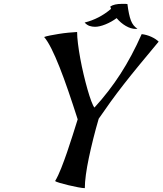

<svg xmlns="http://www.w3.org/2000/svg" viewBox="-20 -903 843 996"><path d="M470 -345Q545 -427 604.5 -519Q664 -611 715 -726Q741 -723 765 -712Q789 -701 803 -687Q748 -621 703.5 -567Q659 -513 622 -465.5Q585 -418 553.5 -374.5Q522 -331 492 -287Q477 -236 464 -184Q451 -132 441 -84.5Q431 -37 425.5 3.5Q420 44 420 73Q409 73 385 68.5Q361 64 336 58Q311 52 290.5 46Q270 40 266 36Q282 9 297.5 -30.5Q313 -70 328 -113.5Q343 -157 357 -201.5Q371 -246 383 -284Q358 -362 334.5 -430.5Q311 -499 289 -554.5Q267 -610 247 -650Q227 -690 209 -711Q219 -715 239.5 -719Q260 -723 284.5 -727Q309 -731 334.5 -733.5Q360 -736 380 -737Q380 -712 384.5 -676Q389 -640 396.5 -599Q404 -558 414 -516Q424 -474 434 -439Q444 -404 453.5 -378.5Q463 -353 470 -345ZM641 -882Q648 -826 659 -797Q670 -768 693 -754Q691 -753 684 -753Q659 -753 632.5 -768.5Q606 -784 585 -809Q558 -789 527 -776.5Q496 -764 473 -764Q458 -764 444.5 -768.5Q431 -773 419 -786Q495 -805 556 -857Q554 -861 552 -869Q572 -883 613 -883Q625 -883 630.5 -883Q636 -883 641 -882Z"/></svg>

Font: Sweet Mavka Script
Style: Regular
Weight: 500
Designer: Pablo Impallari/Anastassiya Vishnevskaya
Foundry: Pablo Impallari/ Anastassiya Vishnevskaya
Version: Version 2.0/www.impallari.com/   behance.net/sweetcherry